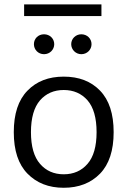

<svg xmlns="http://www.w3.org/2000/svg" viewBox="-20 -865 590 890"><path d="M91.8 -844.7V-790.5H450.2V-844.7ZM275.4 -509.8C205.6 -509.8 149.4 -488.3 107.4 -444.8C64.9 -401.4 43.9 -337.4 43.9 -252.4C43.9 -167.5 64.9 -103.5 107.4 -60.1C149.9 -16.6 205.6 5.4 275.4 5.4C345.2 5.4 401.4 -16.6 443.8 -60.1C485.8 -103.5 506.8 -167.5 506.8 -252.4C506.8 -337.4 485.8 -401.4 443.8 -444.8C401.9 -488.3 345.7 -509.8 275.4 -509.8ZM275.4 -447.8C320.8 -447.8 357.9 -431.6 385.7 -399.9C413.6 -367.7 427.7 -318.4 427.7 -252.4C427.7 -186.5 413.6 -137.2 385.7 -105.5C357.9 -73.2 320.8 -57.1 275.4 -57.1C230 -57.1 193.4 -73.2 165.5 -105.5C137.7 -137.2 123.5 -186.5 123.5 -252.4C123.5 -318.4 137.7 -367.7 165.5 -399.9C193.4 -431.6 230 -447.8 275.4 -447.8ZM137.2 -660.2C137.2 -634.8 157.2 -613.8 184.1 -613.8C210.9 -613.8 231.4 -634.8 231.4 -660.2C231.4 -686 210.9 -706.1 184.1 -706.1C157.2 -706.1 137.2 -686 137.2 -660.2ZM310.1 -660.2C310.1 -634.8 331.1 -613.8 356.9 -613.8C383.8 -613.8 404.3 -634.8 404.3 -660.2C404.3 -686 383.8 -706.1 356.9 -706.1C331.1 -706.1 310.1 -686 310.1 -660.2Z"/></svg>

Font: Estedad Regular
Style: Regular
Weight: 400
Designer: Amin Abedi
Version: Version 7.3